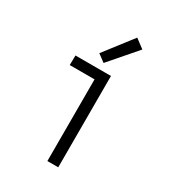

<svg xmlns="http://www.w3.org/2000/svg" viewBox="-185 -864 869 965"><g transform="rotate(30 250.0 -381.5)"><path d="M243 0V-474H99L100 -530H306V0ZM241 -568 198 -600 324 -763 376 -724Z"/></g></svg>

Font: Iosevka SS01 Light
Style: Regular
Weight: 300
Monospace: yes
Designer: Belleve Invis
Foundry: Belleve Invis
Version: 2.3.3; ttfautohint (v1.8.3)